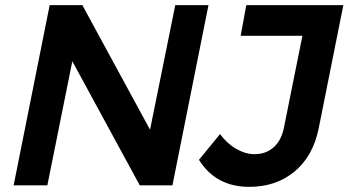

<svg xmlns="http://www.w3.org/2000/svg" viewBox="-20 -720 1354 746"><path d="M661 -700H790L650 0H523L261 -482L164 0H33L173 -700H300L563 -216ZM1314 -700 1218 -220Q1196 -113 1124.5 -53.5Q1053 6 948 6Q819 6 753 -99L835 -199Q862 -162 898 -141.5Q934 -121 969 -121Q1013 -121 1043 -147.5Q1073 -174 1083 -223L1155 -581H915L937 -700Z"/></svg>

Font: Gontserrat Medium
Style: Italic
Weight: 500
Italic angle: -11.3°
Designer: Julieta Ulanovsky
Foundry: Julieta Ulanovsky
Version: Version 6.001